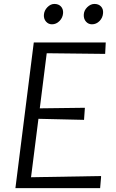

<svg xmlns="http://www.w3.org/2000/svg" viewBox="-20 -965 596 985"><path d="M451.7 -840.3Q433.6 -840.3 421.4 -853.8Q409.2 -867.2 409.7 -888.2Q410.2 -911.1 427.5 -928Q444.8 -944.8 464.4 -944.8Q485.8 -944.8 498 -931.9Q510.3 -918.9 508.8 -898.4Q507.3 -874 490.7 -857.2Q474.1 -840.3 451.7 -840.3ZM246.6 -840.3Q228.5 -840.3 216.3 -854Q204.1 -867.7 205.1 -888.2Q206.5 -911.1 223.1 -928Q239.7 -944.8 258.8 -944.8Q280.3 -944.8 292.5 -931.9Q304.7 -918.9 303.7 -898.4Q302.2 -874.5 285.4 -857.4Q268.6 -840.3 246.6 -840.3ZM59.1 0 153.3 -747.1H522.5L519.5 -688.5L219.7 -691.9L184.1 -409.2L415.5 -412.1L411.1 -350.1L177.2 -355.5L139.2 -55.7L499 -62L493.7 0Z"/></svg>

Font: HaufeMerriweatherSansLt
Style: Italic
Weight: 300
Designer: Eben Sorkin ( eben@eyebytes.com )
Foundry: Eben Sorkin
Version: Version 1.56